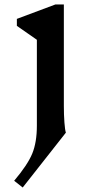

<svg xmlns="http://www.w3.org/2000/svg" viewBox="-20 -570 419 854"><path d="M273 20 81 264 43 234Q103 163 123.5 113Q144 63 144 -11V-393L55 -455V-486L226 -550H264V-99Q264 -59 266.5 -25.5Q269 8 273 20Z"/></svg>

Font: Inknut Antiqua
Style: Regular
Weight: 400
Designer: Claus Eggers Sørensen
Foundry: Claus Eggers Sørensen
Version: Version 1.003; ttfautohint (v1.8.2) -l 8 -r 50 -G 200 -x 14 